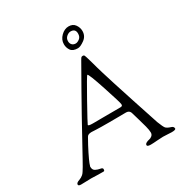

<svg xmlns="http://www.w3.org/2000/svg" viewBox="-209 -1088 1189 1249"><g transform="rotate(-30 385.5 -463.0)"><path d="M399 -844Q399 -878 425.5 -904Q452 -930 483 -930Q515 -930 531 -907.5Q547 -885 547 -859Q547 -821 516 -798.5Q485 -776 466 -776Q428 -776 413.5 -797Q399 -818 399 -844ZM432 -848Q432 -831 442 -820.5Q452 -810 469 -810Q482 -810 498 -822Q514 -834 514 -859Q514 -895 478 -895Q463 -895 447.5 -882Q432 -869 432 -848ZM20 -9Q20 -22 45 -30Q55 -34 61 -37.5Q67 -41 74.5 -47Q82 -53 89.5 -65Q97 -77 106.5 -92.5Q116 -108 131 -136Q146 -164 164 -196Q182 -228 210 -279.5Q238 -331 269.5 -387.5Q301 -444 347.5 -526.5Q394 -609 445 -698Q453 -712 456.5 -715Q460 -718 468 -718Q476 -718 479.5 -711Q483 -704 494 -665Q499 -648 502 -637Q505 -626 511 -604Q517 -582 524 -560Q547 -483 606.5 -301Q666 -119 672 -102Q689 -58 698 -47.5Q707 -37 736 -28Q752 -23 752 -8Q752 2 721 2Q710 2 690.5 0.5Q671 -1 656 -1Q638 -1 610 1.5Q582 4 563 4Q536 4 536 -7Q536 -16 546.5 -22Q557 -28 569 -30Q581 -32 591.5 -41Q602 -50 602 -65Q602 -82 594 -113.5Q586 -145 575 -181Q564 -217 561 -229Q556 -251 540 -256Q533 -258 524 -258Q519 -258 480 -257.5Q441 -257 403 -257Q327 -257 302 -258.5Q277 -260 269 -260Q242 -260 234 -245Q206 -196 185 -153.5Q164 -111 156.5 -91.5Q149 -72 149 -69Q149 -44 166 -35.5Q183 -27 200 -24.5Q217 -22 217 -12Q217 -7 216 -3.5Q215 0 212.5 1Q210 2 208.5 2Q207 2 202 2Q181 2 162 1.5Q143 1 132.5 0.5Q122 0 115 0Q106 0 83 1Q60 2 40 2Q20 2 20 -9ZM271 -312Q271 -304 304 -304Q308 -304 321 -304Q334 -304 380.5 -304.5Q427 -305 512 -305Q520 -305 523.5 -307.5Q527 -310 527.5 -312.5Q528 -315 528 -320Q528 -332 484.5 -464Q441 -596 432 -596Q427 -596 349 -456Q271 -316 271 -312Z"/></g></svg>

Font: OFL Sorts Mill Goudy TT
Style: Italic
Weight: 500
Italic angle: -6°
Version: Version 003.000